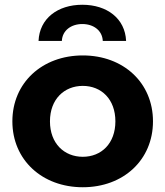

<svg xmlns="http://www.w3.org/2000/svg" viewBox="-20 -779 695 807"><path d="M240 -607C242 -651 279 -678 326 -678C373 -678 410 -651 412 -607H510C506 -701 430 -759 326 -759C222 -759 146 -701 142 -607ZM328 8C499 8 623 -107 623 -269C623 -431 499 -546 328 -546C157 -546 32 -431 32 -269C32 -107 157 8 328 8ZM328 -120C250 -120 190 -176 190 -269C190 -362 250 -418 328 -418C406 -418 465 -362 465 -269C465 -176 406 -120 328 -120Z"/></svg>

Font: Talent SemiBold
Style: Bold
Weight: 700
Designer: Mike Powis
Version: Version 1.001;hotconv 1.0.109;makeotfexe 2.5.65596